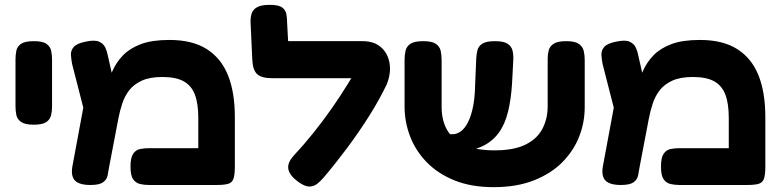

<svg xmlns="http://www.w3.org/2000/svg" viewBox="-20 -755 3220 793"><path d="M119 -240Q83 -240 67 -251.5Q51 -263 47.5 -280Q44 -297 44 -316V-509Q44 -528 47.5 -545.5Q51 -563 67 -574Q83 -585 120 -585Q157 -585 172.5 -573.5Q188 -562 191.5 -544.5Q195 -527 195 -508V-315Q195 -296 191 -279Q187 -262 171.5 -251Q156 -240 119 -240Z M950 -271V-67Q950 -34 944.5 -17.5Q939 -1 923 4Q907 9 875 9H595Q576 9 558.5 5Q541 1 530 -14.5Q519 -30 519 -67Q519 -104 530 -120Q541 -136 558.5 -139.5Q576 -143 596 -143H799V-268Q799 -327 785 -364Q771 -401 739 -419Q707 -437 651 -437Q599 -437 566 -422Q533 -407 514 -382.5Q495 -358 485 -327.5Q475 -297 469 -266L431 -67Q428 -48 424.5 -30.5Q421 -13 405.5 -2Q390 9 354 9Q307 9 289.5 -9.5Q272 -28 279 -68L334 -364L387 -306Q402 -345 415 -385Q428 -425 444.5 -462Q461 -499 489 -527.5Q517 -556 562.5 -573Q608 -590 680 -590Q774 -590 833.5 -552.5Q893 -515 921.5 -444.5Q950 -374 950 -271ZM350 -209 278 -490Q274 -510 273 -528.5Q272 -547 285 -561.5Q298 -576 334 -583Q371 -591 389 -583Q407 -575 414.5 -559.5Q422 -544 425 -527L470 -328Z M1213 -3Q1176 -30 1171 -56Q1166 -82 1192 -111Q1235 -157 1275 -207Q1315 -257 1351 -308.5Q1387 -360 1418.5 -411.5Q1450 -463 1474 -512L1578 -408Q1547 -343 1505 -276.5Q1463 -210 1415 -145.5Q1367 -81 1317 -22Q1305 -8 1291 3.5Q1277 15 1258.5 15.5Q1240 16 1213 -3ZM1576 -403 1476 -432H1104Q1061 -432 1042.5 -448.5Q1024 -465 1022 -508L1015 -660Q1014 -679 1018.5 -696.5Q1023 -714 1040.5 -724.5Q1058 -735 1094 -735Q1131 -735 1145.5 -724Q1160 -713 1163 -695.5Q1166 -678 1166 -658L1170 -585H1478Q1525 -585 1553.5 -560Q1582 -535 1589 -493.5Q1596 -452 1576 -403Z M2019 18Q1926 18 1857 -10Q1788 -38 1742 -85.5Q1696 -133 1673.5 -192.5Q1651 -252 1651 -314V-508Q1651 -528 1655 -545.5Q1659 -563 1675 -574Q1691 -585 1728 -585Q1764 -585 1780 -574Q1796 -563 1800 -545.5Q1804 -528 1804 -507V-314Q1804 -256 1828 -216Q1852 -176 1900.5 -155Q1949 -134 2022 -134Q2103 -134 2151 -158Q2199 -182 2220.5 -223.5Q2242 -265 2242 -315V-514Q2242 -532 2246.5 -548Q2251 -564 2267 -574.5Q2283 -585 2319 -585Q2355 -585 2371 -573.5Q2387 -562 2391 -544.5Q2395 -527 2395 -507V-312Q2395 -249 2372 -190.5Q2349 -132 2302.5 -85Q2256 -38 2185 -10Q2114 18 2019 18ZM1827 -129 1817 -200 1857 -201Q1877 -205 1891.5 -219.5Q1906 -234 1917 -259Q1928 -284 1934.5 -318.5Q1941 -353 1942 -395L1947 -514Q1948 -532 1952 -548Q1956 -564 1972 -574.5Q1988 -585 2024 -585Q2061 -585 2077 -574Q2093 -563 2097 -545.5Q2101 -528 2100 -508L2095 -412Q2091 -346 2078.5 -294.5Q2066 -243 2041 -208Q2016 -173 1976.5 -153Q1937 -133 1880 -130Z M3141 -271V-67Q3141 -34 3135.5 -17.5Q3130 -1 3114 4Q3098 9 3066 9H2786Q2767 9 2749.5 5Q2732 1 2721 -14.5Q2710 -30 2710 -67Q2710 -104 2721 -120Q2732 -136 2749.5 -139.5Q2767 -143 2787 -143H2990V-268Q2990 -327 2976 -364Q2962 -401 2930 -419Q2898 -437 2842 -437Q2790 -437 2757 -422Q2724 -407 2705 -382.5Q2686 -358 2676 -327.5Q2666 -297 2660 -266L2622 -67Q2619 -48 2615.5 -30.5Q2612 -13 2596.5 -2Q2581 9 2545 9Q2498 9 2480.5 -9.5Q2463 -28 2470 -68L2525 -364L2578 -306Q2593 -345 2606 -385Q2619 -425 2635.5 -462Q2652 -499 2680 -527.5Q2708 -556 2753.5 -573Q2799 -590 2871 -590Q2965 -590 3024.5 -552.5Q3084 -515 3112.5 -444.5Q3141 -374 3141 -271ZM2541 -209 2469 -490Q2465 -510 2464 -528.5Q2463 -547 2476 -561.5Q2489 -576 2525 -583Q2562 -591 2580 -583Q2598 -575 2605.5 -559.5Q2613 -544 2616 -527L2661 -328Z"/></svg>

Font: Fredoka SemiExpanded SemiBold
Style: Regular
Weight: 600
Width: 6
Designer: Ben Nathan
Foundry: Milena B. Brandão, Ben Nathan
Version: Version 2.001